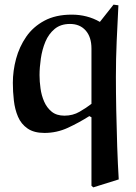

<svg xmlns="http://www.w3.org/2000/svg" viewBox="-20 -558 583 825"><path d="M490.2 212.9 380.9 247.1 373 240.2V-54.2L363.8 -59.1Q319.8 -31.2 272 -9Q224.1 13.2 170.9 13.2Q126 13.2 98.4 -5.9Q70.8 -24.9 57.4 -56.4Q43.9 -87.9 39.6 -126Q35.2 -164.1 35.2 -202.1Q35.2 -253.9 49.1 -305.4Q63 -356.9 92.5 -399.9Q122.1 -442.9 170.7 -469Q219.2 -495.1 288.1 -495.1Q355 -495.1 409.2 -463.9L467.8 -538.1L488.8 -535.2Q484.9 -459 481.4 -382.1Q478 -305.2 478 -228Q478 -163.1 479.5 -84.5Q481 -5.9 483.6 71.5Q486.3 148.9 490.2 212.9ZM373 -111.8V-349.1Q373 -398.9 348.1 -427Q323.2 -455.1 280.8 -455.1Q240.7 -455.1 214.8 -433.6Q189 -412.1 175 -378.7Q161.1 -345.2 155.5 -306.6Q149.9 -268.1 149.9 -234.9Q149.9 -208 154.1 -178Q158.2 -147.9 169.7 -121.6Q181.2 -95.2 202.1 -78.1Q223.1 -61 256.8 -61Q293 -61 322 -77.9Q351.1 -94.7 373 -111.8Z"/></svg>

Font: Aref Ruqaa
Style: Bold
Weight: 700
Designer: Abdullah Aref
Version: Version 1.002